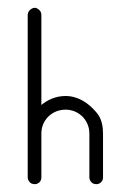

<svg xmlns="http://www.w3.org/2000/svg" viewBox="-20 -472 320 492"><path d="M148 -226C124 -226 103 -217 86 -203V-434C86 -440 83 -446 77 -449C75 -451 72 -452 69 -452C66 -452 63 -451 60 -449C55 -446 51 -440 51 -434V-150V-130V-17C51 -11 55 -5 60 -2C63 -1 66 0 69 0C72 0 75 -1 77 -2C83 -5 86 -11 86 -17V-130C86 -164 113 -191 148 -191C182 -191 209 -164 209 -130V-17C209 -11 213 -5 218 -2C221 -1 224 0 227 0C230 0 233 -1 235 -2C241 -5 244 -11 244 -17V-130C244 -164 232 -178 227 -184C207 -208 180 -226 148 -226Z"/></svg>

Font: LetsTrace
Style: basic
Weight: 500
Version: Version 002.000